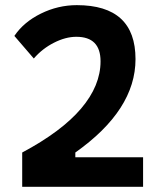

<svg xmlns="http://www.w3.org/2000/svg" viewBox="-20 -723 626 743"><path d="M65.9 0V-132.8Q218.8 -214.4 293.9 -303Q369.1 -391.6 369.1 -485.8Q369.1 -580.6 275.4 -580.6Q233.9 -580.6 188.7 -557.6Q143.6 -534.7 110.8 -496.6L35.6 -584Q71.8 -637.7 138.2 -670.4Q204.6 -703.1 277.3 -703.1Q504.4 -703.1 504.4 -494.1Q504.4 -297.4 271.5 -132.8V-114.3H533.7V0Z"/></svg>

Font: Cascadia Mono PL
Style: Bold
Weight: 700
Monospace: yes
Designer: Aaron Bell
Foundry: Saja Typeworks
Version: Version 2404.023; ttfautohint (v1.8.4)